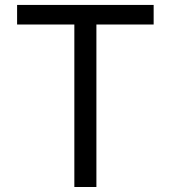

<svg xmlns="http://www.w3.org/2000/svg" viewBox="-20 -747 682 767"><path d="M365.1 0H277V-649.1H48.3V-727.3H593.8V-649.1H365.1Z"/></svg>

Font: Linik Sans
Style: Regular
Weight: 400
Designer: Rasmus Andersson (font), Marc Monis (original base), Kil Hyung-jin (Pretendard portions), Cristiano Sobral (main changes
Foundry: rsms
Version: Version 3.018;May 31, 2022;FontCreator 14.0.0.2814 64-bit; t